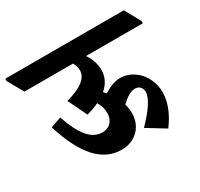

<svg xmlns="http://www.w3.org/2000/svg" viewBox="-200 -798 1023 981"><g transform="rotate(-30 311.0 -307.5)"><path d="M271 -14C352 -14 409 -71 409 -151C409 -169 406 -187 401 -205C432 -234 458 -251 484 -251C508 -251 524 -234 524 -210C524 -171 486 -118 424 -54L530 11C572 -46 598 -105 598 -166C598 -213 580 -255 552 -287C524 -316 488 -336 447 -336C413 -336 382 -323 348 -302C343 -307 339 -312 334 -317C367 -345 384 -380 384 -419C384 -459 371 -491 351 -520H686V-534L635 -626H-64V-612L-12 -520H274C283 -506 288 -491 288 -474C288 -426 242 -393 154 -369L208 -257C235 -264 259 -273 280 -283C294 -260 300 -239 300 -213C300 -172 274 -140 230 -140C165 -140 119 -199 80 -314L17 -292C77 -101 160 -14 271 -14Z"/></g></svg>

Font: Noto Serif Devanagari Condensed ExtraBold
Style: Regular
Weight: 800
Width: 3
Designer: Universal Thirst, Indian Type Foundry and the Monotype Design Team
Foundry: Monotype Imaging Inc.
Version: Version 2.004